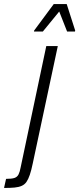

<svg xmlns="http://www.w3.org/2000/svg" viewBox="-116 -738 392 950"><path d="M-96 192 -86 147Q-58 147 -44.5 142.5Q-31 138 -24.5 125.5Q-18 113 -14 91L113 -510H170L46 71Q39 105 31.5 127Q24 149 15 162Q6 175 -8.5 181.5Q-23 188 -44 190Q-65 192 -96 192ZM52 -582 53 -587 150 -718H214L256 -587L255 -582H216L177 -681L96 -582Z"/></svg>

Font: Saira Condensed Light
Style: Italic
Weight: 300
Width: 3
Italic angle: -12°
Designer: Hector Gatti with collaboration of the Omnibus-Type team
Foundry: Omnibus-Type
Version: Version 1.101